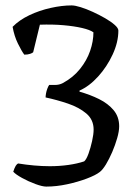

<svg xmlns="http://www.w3.org/2000/svg" viewBox="-20 -585 516 710"><path d="M151 105Q136.8 105 110.9 95.5Q85 86 61.5 73Q38 60 29 50Q33.8 35.4 38 28.4Q42.3 21.5 47.3 19.5Q75.8 24.2 106 26.9Q136.2 29.6 164.1 29.6Q200.3 29.6 233.2 24.9Q266.1 20.2 291.3 11.7Q299.5 4.7 307.3 -16.8Q315 -38.3 320.6 -63.5Q326.2 -88.6 326.2 -105.8Q326.2 -142.4 299.3 -165.2Q272.3 -188 231.4 -201.9Q190.5 -215.7 148.6 -224.7Q148.6 -230.5 150.1 -239.2Q151.6 -247.9 154.9 -256.8Q158.1 -265.6 161.9 -271Q167.9 -271 183.5 -270.9Q199.1 -270.8 212.4 -277.8Q251 -298.8 276 -330.2Q301.1 -361.5 313.3 -396.9Q325.5 -432.3 325.5 -465.5Q312.8 -474.7 283.6 -481.5Q254.4 -488.3 214.4 -491.8Q174.5 -495.3 127.5 -493.7L102.7 -391.9Q100.2 -388.9 91.3 -385.9Q82.5 -382.9 69.8 -382.9Q59.6 -396.6 46.1 -424.2Q32.6 -451.8 26.6 -485.8Q51.4 -511.1 88.6 -528.8Q125.9 -546.5 167.5 -555.7Q209.1 -565 244.8 -565Q257.4 -565 278.3 -558.5Q299.2 -552 323.3 -541Q347.4 -530 369 -517.5Q390.6 -505 404.1 -493Q417.7 -481 417.7 -472Q417.7 -429 396.6 -383.5Q375.5 -338 342.8 -302Q310.2 -266 274 -250V-246Q313.3 -235 346.5 -218.5Q379.8 -202 400.2 -177.5Q420.7 -153 420.7 -118Q420.7 -99.8 413.4 -74.3Q406.1 -48.8 395 -22.8Q383.8 3.2 371.7 23.1Q359.5 43 349.2 50.8Q334.2 62.8 301.1 75.3Q268.1 87.8 228.3 96.4Q188.5 105 151 105Z"/></svg>

Font: Texturina Medium
Style: Regular
Weight: 500
Designer: Guillermo Torres Carreño
Foundry: Omnibus-Type
Version: Version 1.003